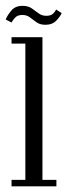

<svg xmlns="http://www.w3.org/2000/svg" viewBox="-23 -654 236 674"><path d="M17.5 0V-22.5H66V-501H17.5V-523.5H126V-22.5H175V0ZM136.5 -567Q117.5 -567 105.2 -575.8Q93 -584.5 82 -593Q71 -601.5 55.5 -601.5Q38 -601.5 29 -591Q20 -580.5 17.5 -575L-3 -585.5Q1.5 -598 15.8 -615.8Q30 -633.5 56 -633.5Q75.5 -633.5 88.2 -624.8Q101 -616 112.5 -607.2Q124 -598.5 139.5 -598.5Q156 -598.5 163.8 -606.5Q171.5 -614.5 174 -620.5L193.5 -608Q189 -597 175 -582Q161 -567 136.5 -567Z"/></svg>

Font: Imbue 50pt Light
Style: Regular
Weight: 300
Designer: Tyler Finck
Foundry: Etcetera Type Company
Version: Version 1.102; ttfautohint (v1.8.3)